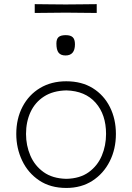

<svg xmlns="http://www.w3.org/2000/svg" viewBox="-20 -897 637 926"><path d="M300 9.5Q223 9.5 169 -26.8Q115 -63 86.8 -122.5Q58.5 -182 58.5 -251Q58.5 -325 88.8 -382.5Q119 -440 173.2 -472.5Q227.5 -505 299.5 -505Q374 -505 427.5 -471.8Q481 -438.5 510 -380.8Q539 -323 539 -251Q539 -178 509.2 -119Q479.5 -60 425.8 -25.2Q372 9.5 300 9.5ZM300 -34.5Q366 -36 408.2 -66.8Q450.5 -97.5 471 -146.2Q491.5 -195 491.5 -251Q491.5 -344.5 441.2 -401.5Q391 -458.5 300 -461Q235.5 -459.5 192.2 -431.5Q149 -403.5 127.2 -356.5Q105.5 -309.5 105.5 -251Q105.5 -195.5 126.5 -146.5Q147.5 -97.5 190.5 -66.8Q233.5 -36 300 -34.5ZM296 -629.5Q273 -629.5 262.5 -643Q252 -656.5 252 -687Q252 -709 262.5 -718.2Q273 -727.5 297 -727.5Q320.5 -727.5 331 -717.2Q341.5 -707 341.5 -683.5Q341.5 -629.5 296 -629.5ZM147.5 -834.5V-877Q181.5 -876.5 219 -876.2Q256.5 -876 297 -875.5Q337.5 -876 375 -876.2Q412.5 -876.5 446.5 -877V-834.5Q412.5 -835 375 -835.2Q337.5 -835.5 297 -836Q256.5 -835.5 219 -835.2Q181.5 -835 147.5 -834.5Z"/></svg>

Font: Commissioner Loud ExtraLight
Style: Regular
Weight: 200
Designer: Kostas Bartsokas
Foundry: Kostas Bartsokas
Version: Version 1.000; ttfautohint (v1.8.3)